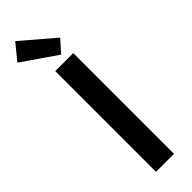

<svg xmlns="http://www.w3.org/2000/svg" viewBox="-346 -996 996 996"><g transform="rotate(-45 152.5 -498.0)"><path d="M94 0V-739H226V0ZM176 -778 -14 -909 57 -996 235 -844Z"/></g></svg>

Font: Noto Sans JP Thin SemiBold
Style: Regular
Weight: 600
Version: Version 2.004-H2;hotconv 1.0.118;makeotfexe 2.5.65603